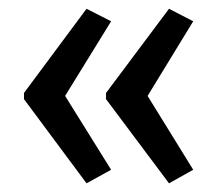

<svg xmlns="http://www.w3.org/2000/svg" viewBox="-20 -485 500 442"><path d="M35.2 -271 179.2 -464.8 235.8 -436 129.9 -264.2 235.8 -94.2 179.2 -63 35.2 -256.8ZM224.1 -271 369.1 -464.8 424.8 -436 319.8 -264.2 424.8 -94.2 369.1 -63 224.1 -256.8Z"/></svg>

Font: Noto Sans Thai Looped ExtraCond
Style: Regular
Weight: 400
Width: 2
Designer: Sasikarn Vongin, Ben Mitchell
Foundry: The Fontpad Ltd
Version: Version 1.00